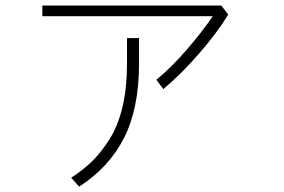

<svg xmlns="http://www.w3.org/2000/svg" viewBox="-20 -652 1040 702"><path d="M134.8 -592.8V-631.8H789.1L814.5 -598.6Q774.4 -533.2 709.5 -458Q644.5 -382.8 577.1 -326.2L551.8 -360.4Q604.5 -403.3 662.6 -470.2Q720.7 -537.1 757.8 -592.8ZM240.2 -2Q285.2 -31.2 317.9 -63.5Q350.6 -95.7 381.3 -144.5Q412.1 -193.4 428.2 -262.7Q444.3 -332 444.3 -418.9V-512.7H488.3V-418.9Q488.3 -255.9 433.6 -147.9Q378.9 -40 269.5 30.3Z"/></svg>

Font: Gothic A1 ExtraLight
Style: Regular
Weight: 275
Designer: HanYang I&C Co.,Ltd.
Foundry: HanYang I&C Co.,Ltd.
Version: Version 2.50